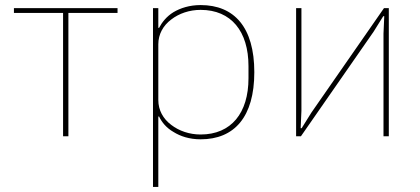

<svg xmlns="http://www.w3.org/2000/svg" viewBox="-20 -538 1660 758"><path d="M229 -487H35V-506H444V-487H250V0H229Z M584 -506H605V-428H608C619 -449 637 -473 665 -490C692 -506 728 -518 772 -518C905 -518 984 -430 984 -253C984 -76 905 12 772 12C728 12 692 0 665 -17C637 -33 619 -55 608 -78H605V200H584ZM772 -7C893 -7 961 -92 961 -229V-277C961 -414 893 -499 772 -499C728 -499 687 -485 656 -461C624 -437 605 -403 605 -363V-143C605 -103 624 -69 656 -45C687 -21 728 -7 772 -7Z M1149 -506H1170V-101L1167 -32H1171L1209 -93L1496 -506H1515V0H1494V-405L1497 -474H1493L1455 -413L1168 0H1149Z"/></svg>

Font: Plexus Sans Thin
Style: Regular
Weight: 250
Version: Version 2.001;PS 002.001;hotconv 1.0.70;makeotf.lib2.5.58329